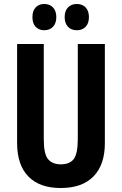

<svg xmlns="http://www.w3.org/2000/svg" viewBox="-20 -986 611 965"><path d="M507 -266Q507 -158 450 -99.5Q393 -41 285 -41Q179 -41 122.5 -99Q66 -157 66 -267V-765H200V-287Q200 -211 222 -185.5Q244 -160 286 -160Q330 -160 350.5 -186.5Q371 -213 371 -288V-765H507ZM143 -900Q143 -932 159.5 -949Q176 -966 202 -966Q230 -966 246.5 -948.5Q263 -931 263 -900Q263 -869 246.5 -851.5Q230 -834 202 -834Q176 -834 159.5 -851Q143 -868 143 -900ZM305 -900Q305 -932 322 -949Q339 -966 366 -966Q394 -966 410.5 -948.5Q427 -931 427 -900Q427 -869 410.5 -851.5Q394 -834 366 -834Q338 -834 321.5 -851.5Q305 -869 305 -900Z"/></svg>

Font: Noto Sans Tamil UI ExtraCondensed
Style: Bold
Weight: 700
Width: 2
Designer: Jelle Bosma - Monotype Design Team
Foundry: Monotype Imaging Inc.
Version: Version 2.004; ttfautohint (v1.8.4.7-5d5b)